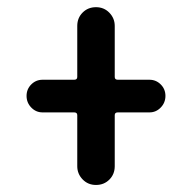

<svg xmlns="http://www.w3.org/2000/svg" viewBox="-20 -570 540 540"><path d="M99.6 -253.9Q81.1 -253.9 67.9 -267.6Q54.7 -281.2 54.7 -300.3Q54.7 -319.3 67.9 -332.5Q81.1 -345.7 99.6 -345.7H188.5Q197.3 -345.7 197.3 -353.5V-497.1Q197.3 -519.5 212.4 -534.7Q227.5 -549.8 250 -549.8Q272.5 -549.8 287.6 -534.2Q302.7 -518.6 302.7 -497.1V-353.5Q302.7 -345.7 311.5 -345.7H400.4Q418.9 -345.7 432.1 -332.5Q445.3 -319.3 445.3 -300.3Q445.3 -281.2 432.1 -267.6Q418.9 -253.9 400.4 -253.9H311.5Q302.7 -253.9 302.7 -246.1V-102.5Q302.7 -80.1 287.6 -64.9Q272.5 -49.8 250 -49.8Q227.5 -49.8 212.4 -65.4Q197.3 -81.1 197.3 -102.5V-246.1Q197.3 -253.9 188.5 -253.9Z"/></svg>

Font: Rounded Mgen+ 1m medium
Style: Regular
Weight: 500
Designer: [Source Han Sans]
Ryoko NISHIZUKA  (kana & ideographs); Paul D. Hunt (Latin, Greek & Cyrillic); Wenlong ZHANG  (bopomofo
Version: Version 1.059.20150602